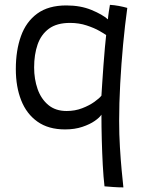

<svg xmlns="http://www.w3.org/2000/svg" viewBox="-20 -566 644 813"><path d="M502.5 227.5Q483 227.5 461 226Q439 224.5 422.5 223Q418 184.5 415.2 133.2Q412.5 82 411 26.5Q409.5 -29 409.5 -80.5Q402 -68.5 381.2 -54Q360.5 -39.5 328.5 -28.8Q296.5 -18 255.5 -18Q185 -18 138.8 -50.8Q92.5 -83.5 69.8 -141Q47 -198.5 47 -273.5Q47 -352.5 68.8 -413.2Q90.5 -474 137.8 -508.5Q185 -543 261 -543Q321 -543 367.5 -523.8Q414 -504.5 437 -484Q437.5 -494.5 440.8 -516.5Q444 -538.5 445.5 -545.5Q463.5 -544.5 483.5 -540.8Q503.5 -537 519 -532.5Q509 -460 501.2 -377.2Q493.5 -294.5 489 -211.2Q484.5 -128 484.5 -54Q484.5 3 487.8 57Q491 111 495.2 155.2Q499.5 199.5 502.5 227.5ZM262 -96Q298 -96 328.2 -107.8Q358.5 -119.5 379.8 -134.8Q401 -150 409.5 -161Q410.5 -178 412.8 -212.8Q415 -247.5 418 -288.2Q421 -329 424.2 -364.5Q427.5 -400 429.5 -417.5Q423 -422.5 401.2 -435Q379.5 -447.5 347 -458.2Q314.5 -469 276.5 -469Q220.5 -469 187.2 -444.5Q154 -420 139.2 -377.5Q124.5 -335 124.5 -280.5Q124.5 -231 139.2 -189Q154 -147 184.5 -121.5Q215 -96 262 -96Z"/></svg>

Font: Grandstander Light
Style: Regular
Weight: 300
Designer: Tyler Finck
Foundry: Etcetera Type Co
Version: Version 1.200; ttfautohint (v1.8.3)